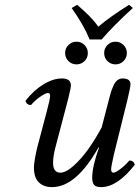

<svg xmlns="http://www.w3.org/2000/svg" viewBox="-20 -763 577 793"><path d="M389.2 -153.8 387.2 -154.8Q294.9 9.8 194.8 9.8Q160.6 9.8 140.4 -9.8Q120.1 -29.3 120.1 -70.8Q120.1 -93.8 132.8 -149.9L173.8 -305.2Q187 -355 187 -367.2Q187 -378.9 178.2 -378.9Q168.9 -378.9 147.5 -364.5Q126 -350.1 107.9 -329.1Q90.8 -329.1 85 -346.2Q119.1 -390.1 159.4 -414.6Q199.7 -439 235.8 -439Q272.9 -439 272.9 -410.2Q272.9 -400.9 262.2 -356.9L208 -150.9Q199.2 -116.2 199.2 -90.8Q199.2 -49.8 229 -49.8Q252.4 -49.8 284.9 -79.1Q317.4 -108.4 346.2 -149.4Q375 -190.4 399.9 -236.8L431.2 -356.9Q435.1 -372.6 438.7 -383.8Q442.4 -395 448.7 -409.4Q455.1 -423.8 464.6 -431.4Q474.1 -439 485.8 -439Q519 -439 519 -415Q519 -403.3 505.9 -349.1L450.2 -124Q439 -74.2 439 -64Q439 -49.8 448.2 -49.8Q457 -49.8 476.3 -64.2Q495.6 -78.6 514.2 -100.1Q531.2 -100.1 537.1 -83Q464.8 9.8 397.9 9.8Q376.5 9.8 368.7 0.5Q360.8 -8.8 360.8 -28.8Q360.8 -75.7 389.2 -153.8ZM423.8 -510.7Q410.2 -524.4 410.2 -543.9Q410.2 -563.5 423.8 -577.1Q437.5 -590.8 457 -590.8Q476.6 -590.8 490.2 -577.1Q503.9 -563.5 503.9 -543.9Q503.9 -524.4 490.2 -510.7Q476.6 -497.1 457 -497.1Q437.5 -497.1 423.8 -510.7ZM262.7 -510.7Q249 -524.4 249 -543.9Q249 -563.5 262.7 -577.1Q276.4 -590.8 295.9 -590.8Q315.4 -590.8 329.1 -577.1Q342.8 -563.5 342.8 -543.9Q342.8 -524.4 329.1 -510.7Q315.4 -497.1 295.9 -497.1Q276.4 -497.1 262.7 -510.7ZM399.9 -600.1H350.1Q326.7 -658.2 275.9 -730L298.8 -743.2Q329.1 -716.8 348.9 -697Q368.7 -677.2 386.2 -652.8Q435.5 -694.8 513.2 -743.2L528.8 -730Q447.8 -656.2 399.9 -600.1Z"/></svg>

Font: Common Serif
Style: Italic
Weight: 400
Italic angle: -12°
Designer: Philipp H. Poll, Khaled Hosny
Foundry: Stefan Peev, Context Ltd.
Version: Version 1.026